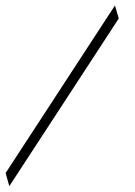

<svg xmlns="http://www.w3.org/2000/svg" viewBox="-169 -564 482 686"><path d="M255.4 -498 -135.7 101.1 -148.9 54.2 241.7 -544.4Z"/></svg>

Font: XB Kayhan
Style: Italic
Weight: 400
Italic angle: -12°
Designer: Behnam
Foundry: Irmug
Version: Version 7.300 2009